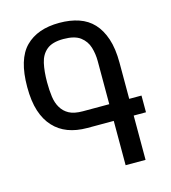

<svg xmlns="http://www.w3.org/2000/svg" viewBox="-110 -831 821 921"><g transform="rotate(-15 300.0 -371.0)"><path d="M400 -220H269Q161 -220 103 -283Q73 -315 57 -364Q41 -413 41 -484Q41 -622 100.5 -682Q160 -742 269 -742Q323 -742 365.5 -727.5Q408 -713 437 -682Q466 -651 482.5 -602Q499 -553 499 -482V-303H560V-220H499V0H400ZM400 -303V-517Q400 -553 390 -586Q380 -619 352 -640.5Q324 -662 268 -662Q213 -662 185 -639Q157 -616 148 -575.5Q139 -535 139 -482Q139 -442 143.5 -409.5Q148 -377 162 -354Q176 -330 201 -316.5Q226 -303 269 -303Z"/></g></svg>

Font: PlemolJP35 Console
Style: Regular
Weight: 400
Version: v2.0.3; ttfautohint (v1.8.4.7-5d5b-dirty) -l 6 -r 45 -G 200 